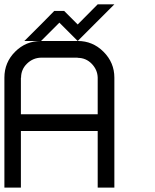

<svg xmlns="http://www.w3.org/2000/svg" viewBox="-20 -853 707 873"><path d="M424.2 0V-257.5H75V0H0V-500Q0 -569.2 48.8 -617.9Q97.5 -666.7 166.7 -666.7H90.8Q174.2 -749.2 226.7 -803.3H271.7L333.3 -741.7L424.2 -833.3H500L333.3 -666.7Q401.7 -666.7 450.8 -617.5Q500 -568.3 500 -500V0ZM75 -333.3H424.2V-500Q423.3 -535.8 397.1 -562.9Q370.8 -590 333.3 -590V-590.8H166.7Q130 -590 102.9 -563.8Q75.8 -537.5 75.8 -500H75ZM333.3 -666.7 250 -750 166.7 -666.7Z"/></svg>

Font: 0xA000-Squareish-Mono
Style: Squareish-Mono
Weight: 400
Version: Version 0.1